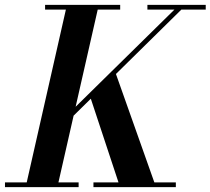

<svg xmlns="http://www.w3.org/2000/svg" viewBox="-62 -770 866 790"><path d="M133.5 -217 674 -748.5H702.5L162.5 -217ZM-41.5 0V-19.5H261.5V0ZM322.5 0V-19.5H661.5V0ZM43.5 0 213.5 -750H344.5L174 0ZM432 0 306 -381 411 -477 580 0ZM123.5 -730.5V-750H432.5V-730.5ZM544.5 -730.5V-750H784.5V-730.5Z"/></svg>

Font: Bodoni Moda 11pt SemiBold
Style: Italic
Weight: 600
Italic angle: -13°
Designer: Owen Earl
Foundry: indestructible type
Version: Version 2.004